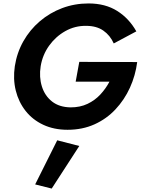

<svg xmlns="http://www.w3.org/2000/svg" viewBox="-20 -734 818 1114"><path d="M312 80 184 336 280 360 440 113ZM419 -260H615Q594 -220 562.5 -186Q531 -152 488 -131.5Q445 -111 390 -111Q324 -112 282 -145Q240 -178 223 -232.5Q206 -287 216 -350Q227 -416 265 -469Q303 -522 359 -553.5Q415 -585 480 -584Q540 -584 579.5 -556.5Q619 -529 640 -482L771 -552Q729 -627 660 -670.5Q591 -714 494 -714Q413 -714 341 -687Q269 -660 211 -610.5Q153 -561 115.5 -494.5Q78 -428 66 -350Q55 -275 71.5 -208.5Q88 -142 128.5 -90.5Q169 -39 231 -10Q293 19 372 19Q458 19 528 -12.5Q598 -44 650 -99.5Q702 -155 734 -225.5Q766 -296 776 -374L440 -375Z"/></svg>

Font: Jost* 600 Semi Italic
Style: Italic
Weight: 600
Italic angle: -10°
Version: Version 3.200; ttfautohint (v0.97) -l 8 -r 50 -G 200 -x 14 -